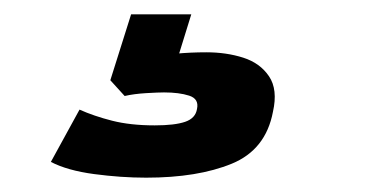

<svg xmlns="http://www.w3.org/2000/svg" viewBox="-20 -40 540 268"><path d="M184 208Q149 208 111.5 203Q74 198 51 186L91 113Q111 122 136.5 128.5Q162 135 196 135Q224 135 238.5 130Q253 125 255 112Q258 98 244 93.5Q230 89 209 89Q201 89 184 90Q167 91 154 94L134 72L163 -20H247L221 64L188 42Q203 37 224.5 35Q246 33 268 33Q296 33 319.5 40.5Q343 48 355.5 66.5Q368 85 361 116Q351 169 303.5 188.5Q256 208 184 208Z"/></svg>

Font: Nunito Sans 7pt SemiExpanded Black
Style: Italic
Weight: 900
Width: 6
Italic angle: -9°
Designer: Vernon Adams
Foundry: Vernon Adams
Version: Version 3.101;gftools[0.9.27]